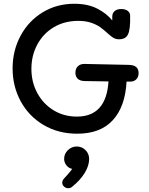

<svg xmlns="http://www.w3.org/2000/svg" viewBox="-20 -711 791 1021"><path d="M717 -322Q717 -301 704 -288.5Q691 -276 669 -277H653Q646 -144 580 -72Q514 0 391 0Q290 0 211.5 -46.5Q133 -93 90 -172.5Q47 -252 47 -347Q47 -442 89.5 -521Q132 -600 207 -645.5Q282 -691 375 -691Q447 -691 497.5 -665Q548 -639 577 -602V-623Q577 -641 589.5 -652Q602 -663 625 -663Q647 -663 659.5 -653Q672 -643 672 -628Q674 -553 660 -527Q648 -502 612 -502Q598 -502 587 -507.5Q576 -513 559 -528Q533 -552 513.5 -566Q494 -580 465 -590Q436 -600 396 -600Q323 -600 266.5 -566.5Q210 -533 178.5 -474.5Q147 -416 147 -345Q147 -274 178.5 -216Q210 -158 265 -124.5Q320 -91 389 -91Q545 -91 557 -278L429 -280Q404 -281 392.5 -293Q381 -305 381 -324Q381 -347 395 -359.5Q409 -372 431 -371L666 -366Q717 -365 717 -322ZM454 134Q454 170 430.5 208.5Q407 247 365 281Q356 290 343 290Q331 290 321 281.5Q311 273 311 260Q311 251 316 244Q322 236 332 226Q336 221 347 208.5Q358 196 364 187Q346 184 333.5 168.5Q321 153 321 134Q321 107 341 87.5Q361 68 388 68Q416 68 435 87.5Q454 107 454 134Z"/></svg>

Font: Mali Medium
Style: Regular
Weight: 500
Version: Version 1.000; ttfautohint (v1.6)